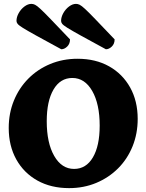

<svg xmlns="http://www.w3.org/2000/svg" viewBox="-20 -958 755 990"><path d="M336 12Q243 12 173 -27Q103 -66 64 -136Q25 -206 25 -298Q25 -374 51.5 -439Q78 -504 126 -552.5Q174 -601 239 -628Q304 -655 380 -655Q473 -655 542.5 -616Q612 -577 651 -507Q690 -437 690 -345Q690 -269 663.5 -203.5Q637 -138 589 -90Q541 -42 476.5 -15Q412 12 336 12ZM362 -87Q424 -87 459 -146.5Q494 -206 494 -310Q494 -422 455.5 -489Q417 -556 353 -556Q291 -556 256 -496.5Q221 -437 221 -333Q221 -221 259.5 -154Q298 -87 362 -87ZM526 -704Q542 -704 556.5 -718Q571 -732 571 -755Q508 -821 472.5 -858Q437 -895 418.5 -912Q400 -929 390.5 -933.5Q381 -938 372 -938Q354 -938 336 -924.5Q318 -911 306.5 -890.5Q295 -870 295 -850Q295 -843 300.5 -835.5Q306 -828 327.5 -814.5Q349 -801 396 -775Q443 -749 526 -704ZM296 -704Q312 -704 326.5 -718Q341 -732 341 -755Q278 -821 242.5 -858Q207 -895 188.5 -912Q170 -929 160.5 -933.5Q151 -938 142 -938Q124 -938 106 -924.5Q88 -911 76.5 -890.5Q65 -870 65 -850Q65 -843 70.5 -835.5Q76 -828 97.5 -814.5Q119 -801 166 -775Q213 -749 296 -704Z"/></svg>

Font: Petrona Black
Style: Regular
Weight: 900
Designer: Ringo R. Seeber
Foundry: Ringo R. Seeber
Version: Version 2.001; ttfautohint (v1.8.3)